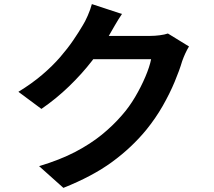

<svg xmlns="http://www.w3.org/2000/svg" viewBox="-20 -848 1040 934"><path d="M899.4 -622Q890.7 -608 881.7 -588.7Q872.8 -569.4 866.1 -550.3Q853.1 -506 829.4 -449.5Q805.8 -392.9 771.5 -332.7Q737.1 -272.5 691.6 -216.4Q620.3 -129.6 524.8 -59.8Q429.2 9.9 288.4 65.9L170.2 -39.7Q272.4 -70.5 346.4 -109.2Q420.3 -148 475.2 -192.7Q530.1 -237.4 573.2 -287.4Q607.8 -326.4 637 -375.7Q666.1 -425 686.9 -474Q707.8 -523 715.1 -559.9H378.2L424.2 -673.3Q437.6 -673.3 467.3 -673.3Q497.1 -673.3 534.5 -673.3Q571.8 -673.3 608.4 -673.3Q645 -673.3 672.6 -673.3Q700.2 -673.3 709.9 -673.3Q733.2 -673.3 756.8 -676.4Q780.5 -679.4 796.8 -685ZM573.3 -780Q555.4 -753.8 538.3 -723.9Q521.1 -694.1 512 -678.2Q478.4 -618.1 428.6 -553.3Q378.7 -488.6 316 -428.1Q253.4 -367.6 181.5 -318.2L69.5 -401.4Q135.1 -441.5 185.5 -484.5Q235.9 -527.5 272.8 -570.3Q309.7 -613 336.4 -652.3Q363.1 -691.5 381.8 -723.4Q393.6 -741.6 406.9 -772.1Q420.2 -802.6 426.9 -828.1Z"/></svg>

Font: Noto Sans HK Thin
Style: Regular
Weight: 100
Designer: Ryoko NISHIZUKA 西塚涼子 (kana, bopomofo & ideographs); Paul D. Hunt (Latin, Greek & Cyrillic); Sandoll Communications 산돌커뮤니
Foundry: Adobe
Version: Version 2.004-H2;hotconv 1.0.118;makeotfexe 2.5.65603